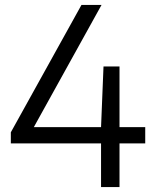

<svg xmlns="http://www.w3.org/2000/svg" viewBox="-20 -760 630 780"><path d="M24 -177.5V-222.5L311 -740H392.5L105.5 -222L94 -243.5H570V-177.5ZM390.5 0V-243.5L400.5 -490H465.5V0Z"/></svg>

Font: Encode Sans SC Condensed Thin
Style: Regular
Weight: 400
Version: Version 3.002